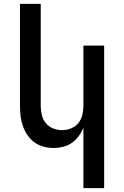

<svg xmlns="http://www.w3.org/2000/svg" viewBox="-20 -755 640 990"><path d="M410 215V-97Q401 -74 386 -53.5Q371 -33 350.5 -18.5Q330 -4 305.5 2Q281 8 256 8Q229 8 203.5 1Q178 -6 157 -21.5Q136 -37 121 -59.5Q106 -82 97.5 -106.5Q89 -131 86 -157.5Q83 -184 83 -210V-735H190V-210Q190 -186 195.5 -162.5Q201 -139 216 -120.5Q231 -102 253.5 -93Q276 -84 300 -84Q324 -84 346.5 -93Q369 -102 384 -120.5Q399 -139 404.5 -162.5Q410 -186 410 -210V-520H517V215Z"/></svg>

Font: Iosevka Semibold Extended
Style: Regular
Weight: 600
Width: 7
Monospace: yes
Designer: Belleve Invis
Foundry: Belleve Invis
Version: Version 32.5.0; ttfautohint (v1.8.4)